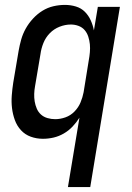

<svg xmlns="http://www.w3.org/2000/svg" viewBox="-20 -558 540 783"><path d="M257 205 304 -78Q292 -59 276 -42Q260 -25 240 -13.5Q220 -2 198.5 3Q177 8 155 8Q129 8 105.5 -0.5Q82 -9 65.5 -27Q49 -45 40.5 -68.5Q32 -92 29 -117Q26 -142 28 -168.5Q30 -195 34 -221L56 -351Q60 -374 66.5 -397Q73 -420 85 -441.5Q97 -463 114.5 -482Q132 -501 153 -514Q174 -527 197.5 -532.5Q221 -538 245 -538Q268 -538 289.5 -531.5Q311 -525 326 -510Q341 -495 350 -475Q359 -455 363 -434L379 -530H469L348 205ZM205 -72Q226 -72 247 -79.5Q268 -87 284 -103.5Q300 -120 308.5 -140.5Q317 -161 321 -182L342 -312Q345 -328 346.5 -345Q348 -362 346.5 -377.5Q345 -393 340 -408.5Q335 -424 325 -435.5Q315 -447 300 -452.5Q285 -458 269 -458Q246 -458 223 -449Q200 -440 183 -422.5Q166 -405 157 -382.5Q148 -360 145 -337L123 -207Q120 -191 119.5 -175Q119 -159 121.5 -144Q124 -129 130 -115Q136 -101 147 -91Q158 -81 173.5 -76.5Q189 -72 205 -72Z"/></svg>

Font: Iosevka Curly Medium Oblique
Style: Regular
Weight: 500
Italic angle: -9°
Monospace: yes
Designer: Belleve Invis
Foundry: Belleve Invis
Version: Version 11.1.0; ttfautohint (v1.8.3)